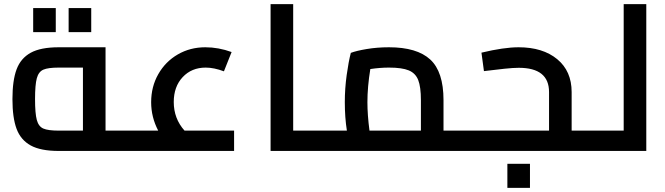

<svg xmlns="http://www.w3.org/2000/svg" viewBox="-20 -728 3209 926"><path d="M623 -49Q623 -25 618.5 -12.5Q614 0 603 0H263Q176 0 128 -26.5Q80 -53 60 -106.5Q40 -160 40 -250Q40 -340 60 -393.5Q80 -447 128 -473.5Q176 -500 263 -500H489V-98H603Q614 -98 618.5 -85.5Q623 -73 623 -49ZM380 -98V-402H263Q212 -402 189 -392Q166 -382 157.5 -350.5Q149 -319 149 -250Q149 -181 157.5 -149.5Q166 -118 189 -108Q212 -98 263 -98ZM140 -689H249V-573H140ZM311 -689H420V-573H311Z M1109 -98V0H603Q591 0 587 -12Q583 -24 583 -49Q583 -74 587 -86Q591 -98 603 -98H743Q709 -163 709 -235Q709 -310 743.5 -370.5Q778 -431 837.5 -465.5Q897 -500 970 -500Q1034 -500 1097 -477L1060 -384Q1012 -402 972 -402Q904 -402 861 -356Q818 -310 818 -236Q818 -156 870 -98Z M1550 -49Q1550 -24 1546 -12Q1542 0 1530 0H1285V-708H1394V-98H1530Q1542 -98 1546 -86Q1550 -74 1550 -49Z M2253 -49Q2253 -24 2249 -12Q2245 0 2233 0H1530Q1518 0 1514 -12Q1510 -24 1510 -49Q1510 -74 1514 -86Q1518 -98 1530 -98H1653Q1643 -161 1643 -235Q1643 -301 1652 -366Q1661 -431 1672 -473Q1698 -483 1748.5 -491.5Q1799 -500 1856 -500Q1991 -500 2055 -441Q2119 -382 2119 -245V-98H2233Q2245 -98 2249 -86Q2253 -74 2253 -49ZM2010 -98V-245Q2010 -309 1997 -342Q1984 -375 1951.5 -388.5Q1919 -402 1856 -402Q1813 -402 1766 -395Q1752 -309 1752 -235Q1752 -174 1762 -98Z M2871 -49Q2871 -24 2867 -12Q2863 0 2851 0H2233Q2221 0 2217 -12Q2213 -24 2213 -49Q2213 -74 2217 -86Q2221 -98 2233 -98H2628V-284Q2628 -401 2482 -401Q2456 -401 2413 -396.5Q2370 -392 2314 -385L2302 -474Q2410 -500 2481 -500Q2598 -500 2667.5 -442.5Q2737 -385 2737 -284V-98H2851Q2863 -98 2867 -86Q2871 -74 2871 -49ZM2427 62H2536V178H2427Z M3097 -708V0H2851Q2839 0 2835 -12Q2831 -24 2831 -49Q2831 -74 2835 -86Q2839 -98 2851 -98H2988V-708Z"/></svg>

Font: Cairo SemiBold
Style: Regular
Weight: 600
Designer: Mohamed Gaber, Accademia di Belle Arti di Urbino and others
Foundry: Kief Type Foundry, Accademia di Belle Arti di Urbino and others
Version: Version 3.011